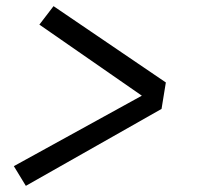

<svg xmlns="http://www.w3.org/2000/svg" viewBox="-20 -651 640 624"><path d="M64 -47 25 -111 441 -340 108 -571 154 -631 519 -383 505 -297Z"/></svg>

Font: Iosevka Aile Oblique
Style: Regular
Weight: 400
Italic angle: -9°
Designer: Belleve Invis
Foundry: Belleve Invis
Version: Version 31.1.0; ttfautohint (v1.8.4)